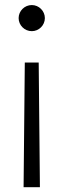

<svg xmlns="http://www.w3.org/2000/svg" viewBox="-20 -619 256 775"><path d="M136.2 -366.7H80.1L75.2 136.7H141.1ZM55.2 -545.9C55.2 -517.1 79.1 -493.2 108.4 -493.2C137.2 -493.2 161.1 -517.1 161.1 -545.9C161.1 -574.7 137.2 -598.6 108.4 -598.6C79.1 -598.6 55.2 -574.7 55.2 -545.9Z"/></svg>

Font: Guggenheim Sans Display Light
Style: Regular
Weight: 300
Designer: Modified by Tom Baber under direction of Pentagram Design 2023
Foundry: rsms
Version: Version 1.001;Glyphs 3.1.2 (3151)